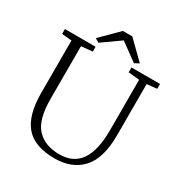

<svg xmlns="http://www.w3.org/2000/svg" viewBox="-214 -1094 1197 1264"><g transform="rotate(30 385.0 -462.0)"><path d="M556 -809 522 -790 389 -887 252 -790 222 -808 353 -938H424ZM739 -721 663 -713V-324Q663 -149 588.5 -67.5Q514 14 382 14Q229 14 160 -66.5Q91 -147 91 -316V-714L16 -721V-758H249V-721L164 -713V-313Q164 -155 224.5 -90Q285 -25 396 -25Q503 -25 554.5 -101.5Q606 -178 606 -324V-713L522 -721V-758H739Z"/></g></svg>

Font: Martel UltraLight
Style: Regular
Weight: 250
Designer: Dan Reynolds
Foundry: Dan Reynolds
Version: Version 1.001; ttfautohint (v1.1) -l 5 -r 5 -G 72 -x 0 -D la